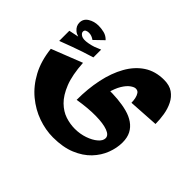

<svg xmlns="http://www.w3.org/2000/svg" viewBox="-159 -624 1152 1152"><g transform="rotate(45 416.5 -48.0)"><path d="M410 310Q347 310 283 287.5Q219 265 164 219.5Q109 174 72 105Q35 36 25 -57L221 -134Q227 -36 251.5 25.5Q276 87 311 121Q346 155 386 168Q426 181 466 181Q510 181 549 167.5Q588 154 612.5 133Q637 112 637 90Q637 65 601 51.5Q565 38 501 37Q437 36 351 50L430 -129Q478 -130 522 -126Q566 -122 603.5 -112Q641 -102 669 -82.5Q697 -63 712 -34Q727 -5 727 36Q727 83 708.5 131.5Q690 180 652 220Q614 260 554 285Q494 310 410 310ZM351 50Q351 -45 368.5 -127.5Q386 -210 421.5 -273Q457 -336 510.5 -371Q564 -406 637 -406Q684 -406 713 -385.5Q742 -365 758.5 -332Q775 -299 781.5 -259.5Q788 -220 788 -182L596 -170Q596 -189 592 -207Q588 -225 579.5 -237Q571 -249 554 -249Q541 -249 521.5 -235Q502 -221 483.5 -190.5Q465 -160 452.5 -111.5Q440 -63 440 4ZM149 -214 131 -220Q83 -220 59 -240.5Q35 -261 35 -289Q35 -322 64 -340Q93 -358 130 -358Q153 -358 177.5 -352Q202 -346 221 -326L164 -271Q153 -279 142 -283Q131 -287 119 -287Q107 -287 97.5 -282.5Q88 -278 88 -266Q88 -253 105 -243Q122 -233 161 -240Q187 -245 202 -250.5Q217 -256 242 -267V-216ZM27 -126V-212Q70 -221 104 -228Q138 -235 171 -241Q204 -247 242 -253V-201Q202 -189 171 -178.5Q140 -168 107 -156Q74 -144 27 -126Z"/></g></svg>

Font: Marhey Light SemiBold
Style: Regular
Weight: 600
Version: Version 1.000